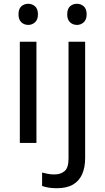

<svg xmlns="http://www.w3.org/2000/svg" viewBox="-20 -757 556 1017"><path d="M173 -536V0H85V-536ZM130 -737Q150 -737 165.5 -723.5Q181 -710 181 -681Q181 -653 165.5 -639Q150 -625 130 -625Q108 -625 93 -639Q78 -653 78 -681Q78 -710 93 -723.5Q108 -737 130 -737ZM280 240Q255 240 236 236.5Q217 233 203 228V157Q218 161 234 164Q250 167 269 167Q301 167 322 149.5Q343 132 343 83V-536H431V80Q431 130 415 166Q399 202 366 221Q333 240 280 240ZM336 -681Q336 -710 351 -723.5Q366 -737 388 -737Q408 -737 423.5 -723.5Q439 -710 439 -681Q439 -653 423.5 -639Q408 -625 388 -625Q366 -625 351 -639Q336 -653 336 -681Z"/></svg>

Font: Noto Sans Sundanese
Style: Regular
Weight: 400
Designer: Monotype Design Team (Regular), Sérgio L. Martins (other weights)
Foundry: Monotype Imaging Inc.
Version: Version 2.003